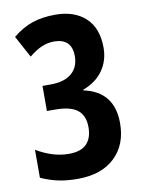

<svg xmlns="http://www.w3.org/2000/svg" viewBox="-83 -782 636 851"><g transform="rotate(-10 234.5 -357.0)"><path d="M411 -543Q411 -485 380 -441Q349 -397 290 -375V-372Q425 -343 425 -201Q425 -104 365 -47Q305 10 198 10Q152 10 114 2.5Q76 -5 33 -24V-150Q107 -106 178 -106Q233 -106 258.5 -132.5Q284 -159 284 -207Q284 -260 252.5 -285Q221 -310 151 -310H115V-423H152Q214 -423 246.5 -451Q279 -479 279 -528Q279 -608 199 -608Q170 -608 142.5 -596Q115 -584 86 -560L33 -658Q77 -694 122 -709Q167 -724 225 -724Q311 -724 361 -677.5Q411 -631 411 -543Z"/></g></svg>

Font: Noto Sans Arabic ExtCond
Style: Bold
Weight: 700
Width: 2
Designer: Monotype Design Team, Nadine Chahine, Nizar Qandah and Khaled Hosny
Foundry: Monotype Imaging Inc.
Version: Version 2.012; ttfautohint (v1.8.4.7-5d5b)